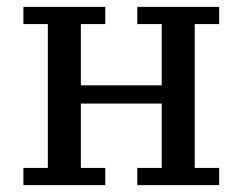

<svg xmlns="http://www.w3.org/2000/svg" viewBox="-20 -538 705 558"><path d="M48 -50H119V-468H48V-518H286V-468H215V-290H450V-468H379V-518H617V-468H546V-50H617V0H379V-50H450V-237H215V-50H286V0H48Z"/></svg>

Font: IBM Plex Serif Text
Style: Regular
Weight: 450
Designer: Mike Abbink, Paul van der Laan, Pieter van Rosmalen
Foundry: Bold Monday
Version: Version 3.001